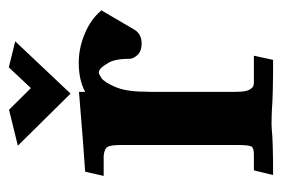

<svg xmlns="http://www.w3.org/2000/svg" viewBox="-120 -504 625 425"><g transform="rotate(-90 192.5 -291.5)"><path d="M197.8 -447.8 82.5 -564.5 162.1 -584 210 -535.6 255.9 -584.5 313.5 -570.3ZM272.5 0.5Q192.9 0.5 164.6 -2Q149.4 -2.9 129.4 -2.9L118.7 -2.4Q92.3 0.5 17.6 0.5L27.8 -42H62.5Q74.7 -42 79.3 -45.7Q84 -49.3 84 -76.7V-336.4Q84 -358.4 80.1 -365.5Q76.2 -372.6 61 -374.5H15.6L24.9 -415.5Q84.5 -419.4 201.7 -429.2V-415.5Q228 -429.7 266.1 -429.7Q298.3 -429.7 330.1 -416.5Q361.8 -403.3 380.4 -381.3L382.3 -379.9L339.4 -306.6Q329.6 -290.5 309.1 -290.5Q291.5 -290.5 283.2 -299.8Q274.9 -309.1 274.9 -316.4Q274.9 -349.1 266.1 -363.8Q253.9 -385.3 244.6 -385.3Q241.2 -385.3 232.4 -379.6Q223.6 -374 212.9 -349.6Q202.1 -325.2 202.1 -283.2Q202.1 -277.8 201.7 -273.4V-82.5Q201.7 -60.1 206.3 -52.2Q210.9 -44.4 214.6 -43.2Q218.3 -42 223.1 -42H281.7Z"/></g></svg>

Font: Quaaykop
Style: Bold
Weight: 700
Designer: Tup Wanders
Foundry: Free font, DO NOT SELL
Version: Version 1.00;July 31, 2023;FontCreator 11.5.0.2430 64-bit